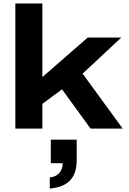

<svg xmlns="http://www.w3.org/2000/svg" viewBox="-20 -744 745 1111"><path d="M68.8 0V-724.1H225.1V-297.9L487.8 -526.9H682.1L458 -317.9L689.9 0H503.9L338.9 -227.1L225.1 -143.1V0ZM268.1 347.2V283.2Q303.7 278.8 323.2 257.1Q342.8 235.4 342.8 200.2H273.9V64H423.8V183.1Q423.8 259.8 385.7 299.8Q347.7 339.8 268.1 347.2Z"/></svg>

Font: Archivo Expanded
Style: Bold
Weight: 700
Width: 7
Designer: Hector Gatti
Foundry: Omnibus-Type
Version: Version 2.001